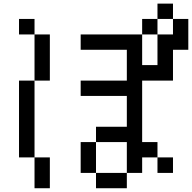

<svg xmlns="http://www.w3.org/2000/svg" viewBox="-20 -879 1040 1040"><path d="M750 -526.4H833V-692.4H917V-776.4H833V-692.4H750ZM417 -359.4V-442.4H667V-609.4H417V-692.4H750V-776.4H833V-859.4H917V-776.4H1000V-609.4H917V-442.4H750V-109.4H833V-26.4H750V57.6H667V140.6H500V57.6H667V-109.4H500V-192.4H667V-359.4ZM417 57.6V-109.4H500V57.6ZM83 -692.4V-776.4H167V-692.4ZM83 -26.4V-442.4H167V-692.4H250V-442.4H167V-26.4H250V140.6H167V-26.4ZM833 -26.4H917V57.6H833Z"/></svg>

Font: KH Dot Kodenmachou 12
Style: Regular
Weight: 400
Designer: Original version for X68000 by Keitarou Hiraki (http://hp.vector.co.jp/authors/VA000874/) / TrueType conversion by Homem
Version: Version 1.00.20150527